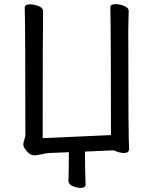

<svg xmlns="http://www.w3.org/2000/svg" viewBox="-20 -732 739 931"><path d="M372 179Q353 179 332.5 170.5Q312 162 312 145Q314 72 314 6L217 10Q197 12 179 16.5Q161 21 147 21Q132 21 120.5 11.5Q109 2 101 -10Q93 -22 93 -32Q93 -41 98 -55Q103 -69 103 -79Q103 -589 100 -695Q100 -711 125 -711Q145 -711 167 -702.5Q189 -694 189 -677Q187 -588 187 -62L518 -77Q518 -590 515 -696Q515 -712 540 -712Q560 -712 582 -703.5Q604 -695 604 -678L602 -589Q602 -61 606 -10Q606 10 581 10Q561 10 531 -3L392 3Q392 80 395 163Q395 179 372 179Z"/></svg>

Font: LXGW WenKai TC
Style: Bold
Weight: 700
Designer: LXGW / Fontworks Inc.
Foundry: LXGW / Fontworks Inc.
Version: Version 1.330;April 28, 2024